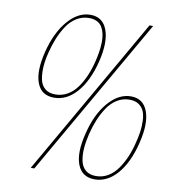

<svg xmlns="http://www.w3.org/2000/svg" viewBox="-90 -900 894 990"><g transform="rotate(10 357.0 -405.0)"><path d="M648.9 -212.9Q657.2 -245.1 661.1 -273.2Q665 -301.3 663.8 -330.1Q662.6 -358.9 654.1 -379.2Q645.5 -399.4 626.5 -412.1Q607.4 -424.8 578.1 -424.8Q543.5 -424.8 513.7 -406.5Q483.9 -388.2 462.9 -356.4Q441.9 -324.7 427.5 -289.6Q413.1 -254.4 402.8 -212.9Q393.1 -172.4 390.4 -137.7Q387.7 -103 393.8 -72.5Q399.9 -42 420.4 -24.4Q440.9 -6.8 475.1 -6.8Q509.3 -6.8 538.1 -23.9Q566.9 -41 587.9 -71Q608.9 -101.1 623.8 -136Q638.7 -170.9 648.9 -212.9ZM371.1 -590.8Q377.4 -617.2 381.1 -641.1Q384.8 -665 385.5 -689.7Q386.2 -714.4 381.8 -734.4Q377.4 -754.4 368.2 -770Q358.9 -785.6 341.6 -794.4Q324.2 -803.2 299.8 -803.2Q264.6 -803.2 234.9 -784.9Q205.1 -766.6 184.1 -734.9Q163.1 -703.1 148.7 -667.7Q134.3 -632.3 124 -590.8Q113.8 -550.3 111.3 -515.6Q108.9 -481 114.7 -450.4Q120.6 -419.9 141.1 -402.3Q161.6 -384.8 195.8 -384.8Q230 -384.8 259.3 -401.6Q288.6 -418.5 309.8 -448.5Q331.1 -478.5 345.9 -513.7Q360.8 -548.8 371.1 -590.8ZM612.8 -819.8H631.8L155.8 9.8H137.2ZM667 -212.9Q641.1 -107.9 589.4 -48.3Q537.6 11.2 471.2 11.2Q404.8 11.2 381.6 -48.6Q358.4 -108.4 384.8 -212.9Q410.2 -317.9 464.4 -380.4Q518.6 -442.9 583 -442.9Q647.9 -442.9 670.7 -380.4Q693.4 -317.9 667 -212.9ZM389.2 -590.8Q362.8 -485.8 310.8 -426.5Q258.8 -367.2 191.9 -367.2Q125.5 -367.2 102.8 -426.8Q80.1 -486.3 106 -590.8Q132.3 -695.8 186 -758.3Q239.7 -820.8 304.2 -820.8Q369.1 -820.8 392.1 -758.3Q415 -695.8 389.2 -590.8Z"/></g></svg>

Font: Sinkin Sans 100 Thin Italic
Style: Regular
Weight: 100
Italic angle: -112°
Designer: Keith Bates
Foundry: K-Type
Version: Sinkin Sans (version 1.0)  by Keith Bates   •   © 2014   www